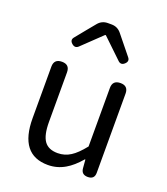

<svg xmlns="http://www.w3.org/2000/svg" viewBox="-151 -931 909 1048"><g transform="rotate(20 303.5 -407.0)"><path d="M250 13Q85 13 85 -199V-498Q85 -543 131 -543Q176 -543 176 -498V-210Q176 -134 200 -100Q224 -66 278 -66Q319 -66 353 -88Q385 -108 425 -158V-498Q425 -543 471 -543Q516 -543 516 -498V-271V-38Q516 0 477 0Q440 0 437 -36L433 -85H430Q389 -37 349 -14Q303 13 250 13ZM420 -652 306 -761H302L188 -652Q170 -636 150.5 -653.5Q131 -671 147 -690L195 -749L237 -800Q259 -827 294 -827H315Q350 -827 372 -800L461 -690Q477 -671 457.5 -653Q438 -635 420 -652Z"/></g></svg>

Font: GenSenRounded JP R
Style: Regular
Weight: 400
Version: Version 1.501;PS 1;hotconv 16.6.51;makeotf.lib2.5.65220